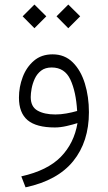

<svg xmlns="http://www.w3.org/2000/svg" viewBox="-20 -555 470 836"><path d="M226.1 -483.9 277.3 -535.2 329.1 -483.9 277.3 -432.1ZM78.6 -483.9 129.9 -535.2 181.6 -483.9 129.9 -432.1ZM317.4 -19Q297.9 -12.7 270.3 -6.3Q242.7 0 218.8 0Q138.2 0 100.3 -31.7Q62.5 -63.5 62.5 -129.9Q62.5 -176.3 78.9 -219.5Q95.2 -262.7 127.7 -290.5Q160.2 -318.4 209 -318.4Q261.7 -318.4 296.9 -283.4Q332 -248.5 349.6 -191.2Q367.2 -133.8 367.2 -66.4Q367.2 62 298.8 146.5Q230.5 231 91.3 260.7L72.8 212.9Q186.5 187.5 244.6 128.2Q302.7 68.8 317.4 -19ZM315.9 -71.8Q311 -155.8 286.4 -208.5Q261.7 -261.2 205.1 -261.2Q176.8 -261.2 158.9 -247.3Q141.1 -233.4 131.3 -212.2Q121.6 -190.9 117.7 -169.4Q113.8 -147.9 113.8 -132.3Q113.8 -90.3 143.3 -73.5Q172.9 -56.6 221.2 -56.6Q244.1 -56.6 269 -61Q293.9 -65.4 315.9 -71.8Z"/></svg>

Font: Vazir Thin WOL
Style: Thin-WOL
Weight: 100
Designer: Saber Rastikerdar
Foundry: Saber Rastikerdar
Version: Version 30.0.0